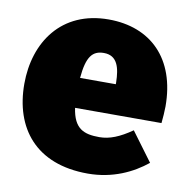

<svg xmlns="http://www.w3.org/2000/svg" viewBox="-69 -621 698 709"><g transform="rotate(10 280.0 -267.0)"><path d="M545 -274C545 -453 441 -554 283 -554C106 -554 17 -422 17 -266C17 -101 109 20 305 20C398 20 472 -16 525 -59L445 -167C399 -135 362 -120 324 -120C266 -120 228 -134 217 -211H541C543 -230 545 -257 545 -274ZM350 -323H216C223 -405 245 -429 287 -429C338 -429 349 -384 350 -330Z"/></g></svg>

Font: Fira Sans Heavy
Style: Regular
Weight: 900
Designer: bBox Type GmbH & Carrois Corporate GbR & Edenspiekermann AG
Foundry: bBox Type GmbH & Carrois Corporate GbR & Edenspiekermann AG
Version: Version 4.300;PS 004.300;hotconv 1.0.88;makeotf.lib2.5.64775